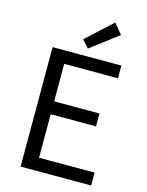

<svg xmlns="http://www.w3.org/2000/svg" viewBox="-140 -1054 869 1138"><g transform="rotate(15 294.5 -485.0)"><path d="M101 0V-733H523V-655H193V-425H471V-346H193V-79H534V0ZM305 -779 264 -825 422 -970 474 -907Z"/></g></svg>

Font: Noto Sans HK Thin
Style: Regular
Weight: 400
Version: Version 2.004-H2;hotconv 1.0.118;makeotfexe 2.5.65603